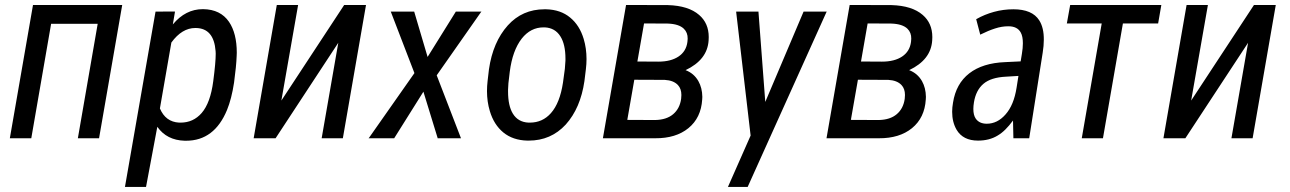

<svg xmlns="http://www.w3.org/2000/svg" viewBox="-20 -548 5111 761"><path d="M372.6 0H288.6L367.2 -453.6H182.6L104 0H19L110.8 -528.3H464.4Z M825.2 -226.1Q835 -300.3 835 -335Q835 -340.8 834.5 -345.7Q827.6 -436 756.3 -437Q754.9 -437 753.9 -437Q701.2 -437 659.2 -379.4L613.8 -118.2Q636.2 -64.9 689.9 -62Q692.9 -62 695.8 -62Q746.1 -62 779.3 -100.1Q814 -140.1 825.2 -226.1ZM879.9 -112.3Q829.6 9.8 717.8 9.8Q714.8 9.8 711.9 9.8Q641.1 7.8 603.5 -45.4L559.1 191.4L558.6 192.9H557.1H477.5H475.1L475.6 190.9L596.2 -500.5L596.7 -502H598.1L671.4 -502.4H673.3V-500L665 -451.2Q715.3 -511.7 783.7 -511.7Q784.7 -511.7 785.6 -511.7Q854 -510.7 887.7 -461.4Q918.5 -416 918.5 -338.9Q918.5 -332.5 918 -325.7Q916.5 -285.6 907.7 -220.7Q897.9 -156.2 879.9 -112.3Z M1344.2 -528.3H1430.7L1338.9 0H1254.9L1320.8 -378.4L1072.3 0H985.4L1077.1 -528.3H1161.6L1095.2 -149.4Z M1622.1 -500.5 1674.8 -322.3 1786.1 -501 1786.6 -502H1787.6H1884.3H1888.2L1885.7 -499L1710.9 -249.5L1806.2 -2.4L1807.1 0H1804.7H1715.8H1714.4V-1.5L1658.2 -184.6L1543 -1L1542.5 0H1541.5H1444.8H1440.9L1443.4 -2.9L1622.6 -258.3L1529.8 -499.5L1528.8 -502H1531.2H1620.1H1621.6Z M2000.5 -263.7 1995.1 -217.8 1993.7 -192.9Q1993.7 -189 1993.7 -185.1Q1993.7 -128.9 2012.7 -97.7Q2033.2 -64 2074.7 -62Q2077.6 -62 2080.1 -62Q2130.4 -62 2163.6 -99.6Q2199.2 -139.6 2211.4 -220.7L2218.8 -274.9L2221.2 -308.1Q2221.2 -312 2221.2 -315.4Q2221.2 -372.1 2201.2 -403.8Q2180.2 -437.5 2139.2 -439.5Q2136.7 -439.5 2134.3 -439.5Q2083 -439.5 2047.9 -395Q2011.2 -347.7 2000.5 -263.7ZM1912.6 -227.1 1918 -273.4Q1933.6 -381.3 1992.7 -447.3Q2050.3 -511.2 2138.2 -511.2Q2141.1 -511.2 2144.5 -511.2Q2202.1 -509.8 2239.7 -478.5Q2277.3 -447.8 2293.5 -393.6Q2304.7 -356.4 2304.7 -314Q2304.7 -294.4 2302.2 -273.9L2296.4 -226.6Q2280.8 -119.1 2222.2 -54.2Q2163.6 9.3 2075.7 9.3Q2072.8 9.3 2069.8 9.3Q2012.7 7.8 1975.1 -22.9Q1937.5 -53.7 1921.4 -107.9Q1910.2 -145 1910.2 -187Q1910.2 -206.5 1912.6 -227.1Z M2506.3 -304.2 2589.4 -303.7Q2639.2 -303.7 2669.4 -324Q2699.7 -344.2 2704.6 -381.8Q2705.6 -388.7 2705.6 -394.5Q2706.1 -418.9 2690.4 -434.1Q2670.9 -453.1 2626.5 -454.6L2532.7 -455.1ZM2494.1 -231.9 2466.3 -72.8 2576.7 -72.3Q2622.1 -73.2 2648.2 -95.5Q2674.3 -117.7 2679.7 -156.2Q2680.7 -164.1 2680.7 -171.4Q2680.7 -196.3 2667 -210.9Q2649.4 -229.5 2614.7 -231.4ZM2369.6 0 2461.4 -528.3 2627.4 -527.8Q2709 -525.4 2751 -488.8Q2789.1 -456.1 2789.1 -400.9Q2789.1 -394.5 2788.6 -387.7Q2783.7 -311 2697.3 -270Q2730.5 -257.3 2748 -226.6Q2763.2 -199.7 2763.7 -164.1Q2763.7 -159.2 2763.2 -153.8Q2758.8 -81.1 2708.5 -40Q2658.7 0.5 2577.1 0Q2576.2 0 2575.2 0Z M2865.2 192.9ZM2943.4 192.9ZM2865.2 192.9 2955.1 -10.7 2897.9 -500V-502H2899.9H2984.4H2986.3V-500L3013.2 -144L3164.6 -501L3165 -502H3166H3253.9H3256.8L3255.4 -499.5L2943.4 192.9Z M3392.6 -304.2 3475.6 -303.7Q3525.4 -303.7 3555.7 -324Q3585.9 -344.2 3590.8 -381.8Q3591.8 -388.7 3591.8 -394.5Q3592.3 -418.9 3576.7 -434.1Q3557.1 -453.1 3512.7 -454.6L3418.9 -455.1ZM3380.4 -231.9 3352.5 -72.8 3462.9 -72.3Q3508.3 -73.2 3534.4 -95.5Q3560.5 -117.7 3565.9 -156.2Q3566.9 -164.1 3566.9 -171.4Q3566.9 -196.3 3553.2 -210.9Q3535.6 -229.5 3501 -231.4ZM3255.9 0 3347.7 -528.3 3513.7 -527.8Q3595.2 -525.4 3637.2 -488.8Q3675.3 -456.1 3675.3 -400.9Q3675.3 -394.5 3674.8 -387.7Q3669.9 -311 3583.5 -270Q3616.7 -257.3 3634.3 -226.6Q3649.4 -199.7 3649.9 -164.1Q3649.9 -159.2 3649.4 -153.8Q3645 -81.1 3594.7 -40Q3544.9 0.5 3463.4 0Q3462.4 0 3461.4 0Z M4009.3 -200.7 4016.6 -247.1 3967.3 -244.1Q3907.7 -241.2 3877.9 -215.8Q3848.1 -190.4 3840.3 -142.6Q3837.9 -127.9 3837.9 -116.2Q3837.9 -91.8 3847.2 -78.1Q3861.3 -57.6 3891.1 -57.6Q3933.1 -57.6 3965.3 -94.2Q3998.5 -131.3 4009.3 -200.7ZM3996.6 -511.2Q4071.3 -511.2 4099.1 -467.3Q4117.7 -438 4117.2 -390.1Q4117.2 -366.7 4112.8 -339.4L4059.6 -2L4059.1 0H4057.6H3998H3996.6V-1.5L3995.1 -70.3Q3980 -49.8 3965.3 -35.2Q3950.7 -20.5 3934.1 -10.7Q3901.4 9.3 3856.4 9.3Q3796.9 9.3 3771.5 -33.7Q3753.9 -64 3753.9 -105Q3753.9 -122.1 3757.3 -141.1Q3769 -216.3 3821.8 -257.3Q3874.5 -298.3 3964.4 -301.8L4025.4 -304.7L4030.3 -334.5Q4034.2 -357.9 4034.2 -376.5Q4034.2 -403.8 4025.9 -418.9Q4012.2 -444.3 3975.6 -443.8Q3950.7 -443.8 3923.8 -435.1Q3896.5 -426.3 3867.2 -411.6L3865.2 -410.6L3864.7 -412.6L3849.6 -470.2L3849.1 -471.7L3850.6 -472.7Q3882.3 -490.7 3919.7 -501Q3957 -511.2 3996.6 -511.2Z M4570.3 -455.1H4430.7L4351.6 0H4267.6L4346.7 -455.1H4208.5L4221.7 -528.3H4583Z M4950.2 -528.3H5036.6L4944.8 0H4860.8L4926.8 -378.4L4678.2 0H4591.3L4683.1 -528.3H4767.6L4701.2 -149.4Z"/></svg>

Font: MAUL Condensed Italic
Style: Condenced Regular Italic
Weight: 400
Italic angle: -12°
Designer: MAUL
Version: Version 1.0; 2020; ttfautohint (v1.8.3)